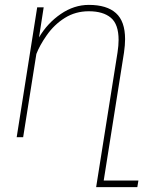

<svg xmlns="http://www.w3.org/2000/svg" viewBox="-20 -558 653 781"><path d="M543 176.3 538.6 203.1H371.1L458 -344.2Q462.4 -373 462.4 -395.5Q462.4 -459.5 430.9 -485.8Q399.4 -512.2 341.3 -512.2Q287.1 -512.2 243.7 -485.1Q200.2 -458 169.4 -413.6Q141.1 -373 127.9 -338.4L74.2 0H47.9L131.3 -528.3H157.7L138.7 -405.8Q172.9 -463.9 227.1 -501Q281.2 -538.1 341.3 -538.1Q414.6 -538.1 451.7 -504.6Q488.8 -471.2 488.8 -398.9Q488.8 -374.5 484.4 -344.2L401.9 176.3Z"/></svg>

Font: Mardoto Thin
Style: Italic
Weight: 250
Italic angle: -12°
Designer: Christian Robertson, Vahan Hovhannisyan
Foundry: Google
Version: Version 1.000